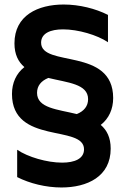

<svg xmlns="http://www.w3.org/2000/svg" viewBox="-20 -725 554 850"><path d="M56 -62V59C111 87 183 105 252 105C366 105 470 57 470 -67C470 -116 453 -149 426 -172C462 -200 481 -242 481 -291C481 -517 162 -425 162 -536C162 -578 204 -595 259 -595C326 -595 411 -570 458 -538V-659C403 -687 331 -705 262 -705C148 -705 44 -657 44 -533C44 -484 61 -451 88 -428C52 -400 33 -358 33 -309C33 -83 352 -175 352 -64C352 -22 310 -5 255 -5C188 -5 103 -30 56 -62ZM144 -314C144 -345 162 -367 194 -380C279 -359 370 -354 370 -286C370 -255 352 -233 320 -220C235 -241 144 -246 144 -314Z"/></svg>

Font: Chess Sans SemiBold
Style: Regular
Weight: 600
Designer: Wolf Bōese
Foundry: Wolf Bōese
Version: Version 7.223;Glyphs 3.3 (3306)